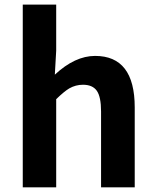

<svg xmlns="http://www.w3.org/2000/svg" viewBox="-20 -799 665 819"><path d="M77.1 0V-779.3H219.7V-583L213.9 -480.5Q299.8 -560.5 385.7 -560.5Q554.7 -560.5 554.7 -340.8V0H411.1V-323.2Q411.1 -385.7 393.1 -411.6Q375 -437.5 334 -437.5Q302.7 -437.5 275.4 -421.9Q253.9 -409.2 219.7 -376V0Z"/></svg>

Font: Bpmf GenYo Gothic B
Style: B
Weight: 700
Foundry: But Ko
Version: Version 1.320